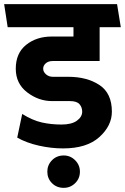

<svg xmlns="http://www.w3.org/2000/svg" viewBox="-31 -700 602 925"><path d="M551 -569H449V-406H223Q202 -406 189.5 -395Q177 -384 177 -369Q177 -354 190.5 -342Q204 -330 224 -330H298Q388 -330 448 -290.5Q508 -251 508 -162Q508 -94 447.5 -39.5Q387 15 273 15Q215 15 155.5 1.5Q96 -12 52 -37L76 -151Q126 -120 170.5 -110Q215 -100 265 -100Q314 -100 339.5 -118.5Q365 -137 365 -162Q365 -183 352 -198Q339 -213 306 -213H220Q155 -213 100 -255Q45 -297 45 -369Q45 -444 95 -484Q145 -524 218 -524H323V-569H6L-11 -680H533ZM276 205Q242 205 219.5 182.5Q197 160 197 127Q197 95 219.5 72Q242 49 276 49Q308 49 331 72Q354 95 354 127Q354 160 331 182.5Q308 205 276 205Z"/></svg>

Font: Palanquin Dark
Style: Regular
Weight: 400
Designer: Pria Ravichandran
Version: Version 1.001